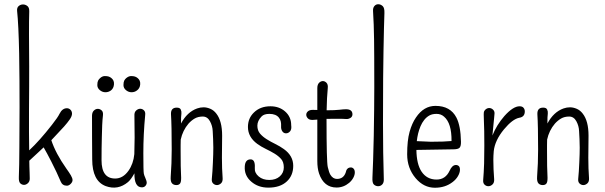

<svg xmlns="http://www.w3.org/2000/svg" viewBox="-20 -883 2883 915"><path d="M252 -244.1Q236.8 -228.5 224.6 -214.8Q245.1 -152.3 295.9 -80.1Q310.1 -60.5 317.9 -47.1Q325.7 -33.7 325.7 -24.7Q325.7 -15.6 316.9 -6.8Q308.1 2 298.8 2Q277.3 2 269.3 -17.8Q261.2 -37.6 249 -63.2Q236.8 -88.9 224.1 -113.8Q203.1 -154.8 188 -180.7Q174.8 -168 159.2 -153.8Q137.2 -133.8 125.5 -122.6Q122.6 -119.6 119.6 -117.2V-116.2Q119.6 -104 120.1 -89.6Q120.6 -75.2 121.1 -60.8Q121.6 -46.4 121.8 -32.5Q122.1 -18.6 113.3 -10.3Q104.5 -2 94.5 -2Q84.5 -2 76.7 -9.3Q68.8 -16.6 69.8 -39.8Q70.8 -63 71.5 -101.1Q72.3 -139.2 72.3 -182.6Q73.2 -312 73.2 -372.8Q73.2 -433.6 72.8 -500Q72.3 -566.4 71.3 -627.9Q68.4 -766.1 61.5 -831.1Q60.1 -846.7 69.1 -854.2Q78.1 -861.8 89.6 -861.8Q101.1 -861.8 110.6 -854.2Q120.1 -846.7 119.4 -828.1Q118.7 -809.6 118.4 -780.8Q118.2 -752 118.2 -717.8Q119.1 -615.2 119.1 -566.2Q119.1 -517.1 118.9 -463.6Q118.7 -410.2 118.2 -356Q117.7 -245.1 119.1 -166.5Q168.9 -212.9 227.5 -288.1Q255.9 -324.2 263.7 -340.8Q276.9 -367.2 298.8 -367.2Q308.6 -367.2 315.9 -359.9Q323.2 -352.5 323.2 -341.1Q323.2 -329.6 312.3 -313.7Q301.3 -297.9 285.4 -280Q269.5 -262.2 252 -244.1Z M463.9 -119.1Q463.9 -32.2 528.8 -32.2Q565.9 -32.2 592.3 -69.3Q615.7 -102.5 620.1 -148.4Q621.6 -191.4 621.6 -227.5Q621.6 -279.3 620.6 -332Q619.6 -348.1 628.9 -356.4Q638.2 -364.7 648.2 -364.7Q658.2 -364.7 666 -357.2Q673.8 -349.6 671.9 -335Q663.1 -240.7 663.1 -153.1Q663.1 -65.4 665.5 -55.2Q668 -44.9 671.4 -38.1Q679.2 -20.5 679.2 -12.5Q679.2 -4.4 673.1 2.7Q667 9.8 656.2 9.8Q619.6 9.8 620.6 -57.1Q604 -26.9 589.8 -15.1Q541.5 24.9 483.9 3.9Q419.4 -20.5 419.4 -123.5Q419.4 -177.2 418.7 -229.5Q418 -281.7 418.5 -332Q418.9 -348.1 427.5 -356.2Q436 -364.3 446 -364.3Q456.1 -364.3 464.4 -356.9Q472.7 -349.6 470.5 -332Q468.3 -314.5 467 -286.1Q465.8 -257.8 465.3 -228Q463.9 -178.2 463.9 -119.1ZM632.8 -452.1Q621.6 -443.4 606.9 -443.4Q592.3 -443.4 580.3 -453.4Q568.4 -463.4 568.4 -477.5Q568.4 -491.7 572 -498.8Q575.7 -505.9 581.5 -510.7Q593.3 -520.5 604.7 -520.5Q616.2 -520.5 623.3 -518.1Q630.4 -515.6 636.2 -510.7Q642.1 -505.9 645.5 -498.8Q648.9 -491.7 648.2 -481.4Q647.5 -471.2 643.3 -463.9Q639.2 -456.5 632.8 -452.1ZM508.8 -452.1Q497.1 -443.4 482.4 -443.4Q467.8 -443.4 455.8 -453.4Q443.8 -463.4 443.8 -477.5Q443.8 -491.7 447.5 -498.8Q451.2 -505.9 457 -510.7Q467.8 -520.5 479.5 -520.5Q491.2 -520.5 498.3 -518.1Q505.4 -515.6 511.2 -510.7Q517.1 -505.9 520.5 -498.8Q523.9 -491.7 523.2 -481.4Q522.5 -471.2 518.6 -463.9Q514.6 -456.5 508.8 -452.1Z M1038.6 -236.8 1037.6 -131.3Q1037.6 -79.1 1041 -33.7Q1042 -17.1 1033 -9Q1023.9 -1 1013.9 -1Q1003.9 -1 995.8 -8.5Q987.8 -16.1 989.5 -31.5Q991.2 -46.9 992.4 -66.9Q993.7 -86.9 994.6 -108.4Q996.6 -151.4 996.6 -179.4Q996.6 -207.5 995.6 -220.2Q994.6 -232.9 993.7 -258.1Q992.7 -283.2 980.5 -305.4Q968.3 -327.6 946.3 -327.6Q924.3 -327.6 908.2 -318.4Q892.1 -309.1 878.4 -293.9Q850.6 -261.2 841.3 -217.8Q840.8 -204.1 840.8 -190.9V-165.5Q840.8 -77.1 842.8 -48.6Q844.7 -20 839.4 -10.5Q834 -1 820.6 -1Q807.1 -1 799.6 -9.5Q792 -18.1 793.5 -41Q798.3 -104 798.3 -170.4Q798.3 -284.2 794.9 -337.4Q793 -370.1 822.3 -370.1Q837.4 -370.1 841.6 -360.8Q845.7 -351.6 844.5 -341.3Q843.3 -331.1 843 -323.7Q842.8 -316.4 842.8 -308.6Q842.8 -300.8 842.8 -294.4Q871.6 -349.1 919.4 -366.2Q934.6 -371.6 950.2 -371.6Q965.8 -371.6 982.4 -364.5Q999 -357.4 1011.2 -341.3Q1038.6 -306.2 1038.6 -236.8Z M1174.3 -123.5Q1196.8 -123.5 1194.3 -83Q1192.4 -59.1 1212.9 -42Q1232.4 -25.4 1263.4 -25.4Q1294.4 -25.4 1313.5 -42.5Q1332.5 -59.6 1332.5 -85.2Q1332.5 -110.8 1319.8 -125.2Q1307.1 -139.6 1288.1 -151.1Q1269 -162.6 1247.1 -173.1Q1225.1 -183.6 1206.1 -197.3Q1161.6 -230 1161.6 -277.8Q1161.6 -319.3 1189.9 -346.7Q1220.2 -376.5 1268.6 -376.5Q1310.1 -376.5 1337.9 -352.5Q1367.7 -327.1 1367.7 -286.6Q1370.6 -266.6 1362.3 -257.1Q1354 -247.6 1343 -247.6Q1332 -247.6 1325.4 -257.3Q1318.8 -267.1 1319.6 -280.3Q1320.3 -293.5 1318.1 -303.5Q1315.9 -313.5 1309.6 -321.8Q1295.4 -340.3 1263.7 -340.3Q1238.3 -340.3 1226.6 -328.1Q1206.5 -307.1 1206.5 -284.2Q1206.5 -261.2 1219.2 -246.3Q1231.9 -231.4 1251 -219.5Q1270 -207.5 1292 -196.8Q1314 -186 1333 -172.4Q1377.4 -140.6 1377.4 -92.8Q1377.4 -46.9 1347.2 -18.6Q1315.4 11.2 1258.8 11.2Q1210 11.2 1177.2 -17.6Q1143.6 -46.4 1146.5 -89.8Q1148.4 -123.5 1174.3 -123.5Z M1492.2 -462.9Q1492.2 -480 1500.5 -488.3Q1508.8 -496.6 1518.6 -496.6Q1528.3 -496.6 1536.1 -488.3Q1543.9 -480 1542 -462.9Q1537.6 -417.5 1536.6 -357.4Q1576.7 -357.4 1597.2 -359.9Q1617.7 -362.3 1626.5 -362.3Q1659.7 -363.3 1659.7 -337.9Q1659.7 -323.2 1642.6 -317.4Q1636.7 -315.4 1628.9 -315.9Q1621.1 -316.4 1612.1 -316.7Q1603 -316.9 1594.2 -316.9Q1579.1 -316.9 1565.2 -316.9Q1551.3 -316.9 1540.5 -316.4Q1538.6 -316.4 1536.1 -316.4Q1536.1 -315.4 1536.1 -314.9Q1536.1 -112.8 1542 -86.9Q1547.9 -61 1554.7 -49.8Q1566.9 -30.3 1585.9 -30.3Q1616.7 -30.3 1627.4 -60.5Q1631.8 -85 1652.3 -85Q1659.7 -85 1665.3 -78.9Q1670.9 -72.8 1670.9 -61Q1670.9 -49.3 1663.6 -35.6Q1656.2 -22 1644 -11.7Q1617.2 10.7 1584 10.7Q1523.4 10.7 1500.5 -56.2Q1492.2 -80.6 1492.2 -116.2V-313Q1481.9 -312.5 1469.7 -311.5Q1454.6 -311 1447 -319.1Q1439.5 -327.1 1439.5 -336.2Q1439.5 -345.2 1447.3 -352.3Q1455.1 -359.4 1470.7 -359.4L1492.2 -358.9Z M1809.1 -28.3Q1809.6 -12.2 1801.5 -3.9Q1793.5 4.4 1782.2 4.4Q1771 4.4 1762.2 -3.2Q1753.4 -10.7 1754.9 -37.6Q1756.3 -64.5 1758.1 -118.4Q1759.8 -172.4 1761.2 -235.4Q1763.7 -374 1763.7 -467.5Q1763.7 -561 1763.4 -607.9Q1763.2 -654.8 1762.7 -694.3Q1761.7 -768.6 1757.8 -830.1Q1756.8 -845.7 1764.2 -854.2Q1771.5 -862.8 1782.7 -862.8Q1793.9 -862.8 1803.5 -854.2Q1813 -845.7 1812 -820.3Q1811 -794.9 1809.8 -746.6Q1808.6 -698.2 1807.6 -638.7Q1806.6 -579.1 1805.9 -509.8Q1805.2 -440.4 1805.2 -295.9Q1805.2 -151.4 1809.1 -28.3Z M2131.8 -210.9Q2132.8 -295.9 2096.2 -327.1Q2081.5 -340.3 2060.5 -340.3Q2039.6 -340.3 2025.9 -332.5Q2012.2 -324.7 2001.7 -311.5Q1991.2 -298.3 1984.1 -281.5Q1977.1 -264.6 1972.7 -247.1Q1968.3 -228.5 1966.3 -210.4L2033.2 -207.5Q2098.6 -207.5 2131.8 -210.9ZM1964.4 -168.5Q1965.3 -101.1 1988.8 -65.4Q2014.2 -27.3 2060.5 -27.3Q2103 -27.3 2122.6 -69.3Q2134.8 -96.7 2152.8 -96.7Q2161.1 -96.7 2166.7 -91.3Q2172.4 -85.9 2171.9 -72.5Q2171.4 -59.1 2162.4 -43.5Q2153.3 -27.8 2137.2 -15.6Q2102.1 11.7 2052.7 11.7Q1999.5 11.7 1960.9 -33.7Q1920.4 -81.5 1920.4 -147.5Q1920.4 -213.4 1931.9 -254.6Q1943.4 -295.9 1962.4 -323.2Q1999.5 -378.4 2055.2 -378.4Q2126.5 -378.4 2155.3 -322.3Q2175.3 -283.2 2176.8 -207.5Q2177.2 -186 2169.9 -178.7Q2162.6 -171.4 2140.1 -171.4Z M2481 -352.1Q2481 -325.7 2454.6 -321.8Q2422.4 -315.4 2381.8 -266.6Q2338.4 -213.9 2333 -162.6Q2331.1 -140.1 2331.1 -121.6Q2331.1 -77.1 2335 -28.3Q2335.9 -12.2 2326.9 -3.9Q2317.9 4.4 2307.4 4.4Q2296.9 4.4 2289.1 -3.2Q2281.2 -10.7 2282.7 -26.1Q2284.2 -41.5 2285.2 -61.8Q2286.1 -82 2287.1 -104.5Q2288.1 -142.6 2288.1 -189.5Q2288.1 -268.6 2286.1 -306.9Q2284.2 -345.2 2286.6 -351.1Q2289.1 -356.9 2293 -360.4Q2301.3 -368.2 2311.3 -368.2Q2321.3 -368.2 2329.3 -360.8Q2337.4 -353.5 2336.7 -342Q2335.9 -330.6 2334.7 -319.6Q2333.5 -308.6 2332 -292.5Q2329.1 -266.6 2326.7 -237.3Q2346.7 -287.6 2383.8 -330.1Q2425.3 -376.5 2456.1 -376.5Q2469.2 -376.5 2475.1 -369.1Q2481 -361.8 2481 -352.1Z M2784.7 -236.8 2783.7 -131.3Q2783.7 -79.1 2787.1 -33.7Q2788.1 -17.1 2779.1 -9Q2770 -1 2760 -1Q2750 -1 2741.9 -8.5Q2733.9 -16.1 2735.6 -31.5Q2737.3 -46.9 2738.5 -66.9Q2739.7 -86.9 2740.7 -108.4Q2742.7 -151.4 2742.7 -179.4Q2742.7 -207.5 2741.7 -220.2Q2740.7 -232.9 2739.7 -258.1Q2738.8 -283.2 2726.6 -305.4Q2714.4 -327.6 2692.4 -327.6Q2670.4 -327.6 2654.3 -318.4Q2638.2 -309.1 2624.5 -293.9Q2596.7 -261.2 2587.4 -217.8Q2586.9 -204.1 2586.9 -190.9V-165.5Q2586.9 -77.1 2588.9 -48.6Q2590.8 -20 2585.4 -10.5Q2580.1 -1 2566.7 -1Q2553.2 -1 2545.7 -9.5Q2538.1 -18.1 2539.6 -41Q2544.4 -104 2544.4 -170.4Q2544.4 -284.2 2541 -337.4Q2539.1 -370.1 2568.4 -370.1Q2583.5 -370.1 2587.6 -360.8Q2591.8 -351.6 2590.6 -341.3Q2589.4 -331.1 2589.1 -323.7Q2588.9 -316.4 2588.9 -308.6Q2588.9 -300.8 2588.9 -294.4Q2617.7 -349.1 2665.5 -366.2Q2680.7 -371.6 2696.3 -371.6Q2711.9 -371.6 2728.5 -364.5Q2745.1 -357.4 2757.3 -341.3Q2784.7 -306.2 2784.7 -236.8Z"/></svg>

Font: Pompiere 
Style: Regular
Weight: 400
Designer: Karolina Lach
Foundry: Sorkin Type Co.
Version: Version 1.002